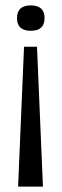

<svg xmlns="http://www.w3.org/2000/svg" viewBox="-20 -558 228 711"><path d="M69 -385H117L139 133H47ZM94 -538Q145 -538 145 -491Q145 -444 94 -444Q43 -444 43 -491Q43 -538 94 -538Z"/></svg>

Font: Bricolage Grotesque 96pt Light
Style: Regular
Weight: 300
Designer: Mathieu Triay
Foundry: Atelier Triay
Version: Version 1.001; ttfautohint (v1.8.4.7-5d5b);gftools[0.9.33.de